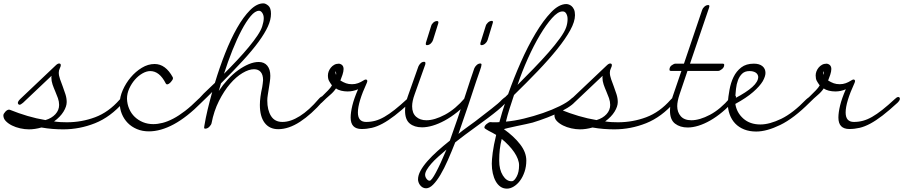

<svg xmlns="http://www.w3.org/2000/svg" viewBox="-131 -747 5363 1140"><path d="M6 -137Q-8 -125 -15 -125Q-19 -125 -22 -128.5Q-25 -132 -25 -136Q-25 -145 -11 -159L199 -358Q211 -370 220 -370Q230 -370 230 -360Q230 -353 224 -341Q218 -329 218 -316Q218 -298 225.5 -277Q233 -256 241.5 -233.5Q250 -211 257.5 -187.5Q265 -164 265 -141Q265 -115 246 -84Q227 -53 190 -26Q210 -23 229 -22Q248 -21 266 -21Q354 -21 434 -51Q514 -81 579 -155Q586 -163 591 -167Q596 -171 602 -171Q607 -171 610.5 -168Q614 -165 614 -161Q614 -154 603 -141Q525 -52 433.5 -15.5Q342 21 245 21Q213 21 181 18.5Q149 16 115 10Q76 21 41 21Q16 21 -11 15Q-38 9 -60 -2Q-82 -13 -96.5 -28Q-111 -43 -111 -62Q-111 -71 -99.5 -83.5Q-88 -96 -77 -96Q-75 -96 -74.5 -95.5Q-74 -95 -72 -95Q-20 -74 32.5 -58.5Q85 -43 139 -34Q176 -45 198 -69Q220 -93 220 -124Q220 -144 213 -164Q206 -184 197 -204.5Q188 -225 181 -245.5Q174 -266 174 -287Q174 -290 174.5 -292.5Q175 -295 175 -297Z M895 -288Q895 -286 895.5 -285Q896 -284 896 -282Q896 -278 892.5 -272Q889 -266 883.5 -260Q878 -254 872 -250Q866 -246 861 -246Q856 -246 853 -252Q816 -325 761 -325Q739 -325 714.5 -311Q690 -297 670 -274Q650 -251 636.5 -221.5Q623 -192 623 -161Q624 -129 636 -101Q648 -73 669 -53Q690 -33 718 -21.5Q746 -10 779 -10Q805 -10 834.5 -17.5Q864 -25 897.5 -42.5Q931 -60 968 -88.5Q1005 -117 1046 -158Q1058 -170 1068 -170Q1078 -170 1078 -161Q1078 -152 1066 -139Q979 -51 901 -9Q823 33 753 33Q714 33 682 19.5Q650 6 627.5 -17Q605 -40 592.5 -70.5Q580 -101 580 -135Q580 -171 598 -212Q616 -253 645 -287.5Q674 -322 711 -344.5Q748 -367 787 -367Q852 -367 895 -288Z M1069 -142Q1056 -129 1048 -129Q1038 -129 1038 -140Q1038 -147 1050 -161Q1062 -175 1078.5 -191.5Q1095 -208 1113.5 -225Q1132 -242 1145 -255Q1172 -345 1205.5 -430Q1239 -515 1276.5 -581Q1314 -647 1354 -687Q1394 -727 1433 -727Q1446 -727 1462 -713.5Q1478 -700 1478 -665Q1478 -630 1459.5 -589.5Q1441 -549 1404.5 -499Q1368 -449 1312 -388Q1256 -327 1181 -252Q1178 -240 1174.5 -229Q1171 -218 1168 -207Q1193 -244 1222.5 -276Q1252 -308 1283.5 -330.5Q1315 -353 1346 -366Q1377 -379 1405 -379Q1438 -379 1456 -357Q1474 -335 1474 -297Q1474 -280 1471 -260.5Q1468 -241 1465 -221.5Q1462 -202 1459 -183.5Q1456 -165 1456 -150Q1456 -94 1478 -58.5Q1500 -23 1546 -23Q1594 -23 1649 -57.5Q1704 -92 1761 -159Q1775 -175 1784 -175Q1797 -175 1797 -164Q1797 -157 1786 -146Q1718 -68 1650.5 -24Q1583 20 1521 20Q1469 20 1440.5 -17.5Q1412 -55 1412 -124Q1412 -168 1426 -230Q1428 -241 1429 -251.5Q1430 -262 1431 -271Q1431 -303 1417 -319.5Q1403 -336 1377 -336Q1347 -336 1309 -313.5Q1271 -291 1235 -249Q1199 -207 1169 -147.5Q1139 -88 1125 -15Q1123 -6 1112 5.5Q1101 17 1087 17Q1081 17 1081 10Q1081 6 1082 4V2Q1090 -47 1102 -97Q1114 -147 1129 -201Q1114 -186 1099 -171Q1084 -156 1069 -142ZM1199 -309Q1239 -349 1277 -389.5Q1315 -430 1346 -467.5Q1377 -505 1398 -536.5Q1419 -568 1426 -591Q1435 -619 1435 -639Q1435 -657 1426.5 -670Q1418 -683 1407 -683Q1384 -683 1357.5 -651.5Q1331 -620 1303.5 -568Q1276 -516 1249 -448.5Q1222 -381 1199 -309Z M1779 -137Q1765 -125 1758 -125Q1753 -125 1751 -128.5Q1749 -132 1749 -137Q1749 -143 1760.5 -154.5Q1772 -166 1787 -180.5Q1802 -195 1817 -210.5Q1832 -226 1840 -240Q1829 -255 1822.5 -267Q1816 -279 1816 -299Q1816 -311 1820.5 -323Q1825 -335 1833.5 -345.5Q1842 -356 1854 -362.5Q1866 -369 1882 -369Q1909 -364 1909 -337Q1909 -323 1902.5 -303Q1896 -283 1890 -269Q1908 -258 1923.5 -252.5Q1939 -247 1959 -247Q1978 -247 1994.5 -253Q2011 -259 2025 -268Q2035 -275 2041 -275Q2047 -275 2050 -268Q2050 -262 2047 -255Q1994 -140 1994 -79Q1994 -23 2043 -23Q2071 -23 2097 -30Q2123 -37 2151 -53Q2179 -69 2212 -95Q2245 -121 2286 -159Q2298 -171 2306 -171Q2316 -171 2316 -160Q2316 -151 2302 -137Q2252 -91 2213 -61Q2174 -31 2140.5 -13Q2107 5 2077 12Q2047 19 2016 19Q1951 19 1951 -49Q1951 -79 1961 -120.5Q1971 -162 1995 -217Q1965 -204 1933 -204Q1913 -204 1894.5 -208.5Q1876 -213 1864 -222Q1849 -200 1828.5 -183Q1808 -166 1779 -137ZM1864 -303Q1865 -305 1865 -307Q1865 -309 1865 -311Q1865 -318 1861 -323H1860Q1860 -314 1864 -303ZM1853 -325H1852Z M2630 -166Q2643 -181 2655 -181Q2665 -181 2665 -171Q2665 -164 2656 -152Q2621 -111 2583.5 -81Q2546 -51 2509 -31Q2472 -11 2438 -1Q2404 9 2375 9Q2329 9 2301.5 -14Q2274 -37 2274 -90Q2274 -129 2290 -174L2353 -352Q2357 -362 2366 -371Q2375 -380 2387 -380Q2395 -380 2395 -372Q2395 -367 2394 -364L2331 -187Q2316 -146 2316 -116Q2316 -75 2339.5 -54Q2363 -33 2401 -33Q2449 -33 2511 -66Q2573 -99 2630 -166ZM2429 -593Q2432 -604 2442 -613Q2452 -622 2464 -622Q2472 -622 2472 -614Q2472 -612 2471.5 -611Q2471 -610 2471 -608L2440 -509Q2436 -497 2426 -488Q2416 -479 2404 -479Q2397 -479 2397 -486Q2397 -491 2398 -494Z M2849 -155Q2865 -171 2873 -171Q2884 -171 2884 -160Q2884 -150 2868 -132.5Q2852 -115 2825.5 -93Q2799 -71 2765.5 -46Q2732 -21 2697.5 4Q2663 29 2630 53.5Q2597 78 2572 98Q2550 154 2528 204Q2506 254 2484 291Q2462 328 2440.5 349.5Q2419 371 2399 371Q2387 371 2378 365.5Q2369 360 2363 352Q2357 344 2354 335Q2351 326 2351 318Q2351 294 2366 266.5Q2381 239 2407 209.5Q2433 180 2467 149.5Q2501 119 2540 88Q2563 25 2585.5 -42Q2608 -109 2627.5 -168Q2647 -227 2662 -273.5Q2677 -320 2685 -341Q2689 -351 2699 -360.5Q2709 -370 2721 -370Q2728 -370 2728 -363Q2728 -354 2718 -326.5Q2708 -299 2697 -266Q2677 -203 2648.5 -119.5Q2620 -36 2591 48Q2615 28 2640.5 10Q2666 -8 2690 -26Q2744 -68 2787.5 -101.5Q2831 -135 2849 -155ZM2520 141Q2494 163 2470.5 184Q2447 205 2430 224.5Q2413 244 2403 261Q2393 278 2393 292Q2393 295 2394.5 300.5Q2396 306 2399.5 311.5Q2403 317 2408 321.5Q2413 326 2420 326Q2431 326 2457 277.5Q2483 229 2520 141ZM2753 -593Q2756 -604 2766.5 -613.5Q2777 -623 2789 -623Q2796 -623 2796 -616Q2796 -614 2794 -608L2764 -509Q2760 -497 2749.5 -488Q2739 -479 2728 -479Q2721 -479 2721 -486Q2721 -491 2722 -494Z M2867 -132Q2855 -125 2851 -125Q2842 -125 2842 -135Q2842 -144 2856 -158L2886 -188Q2919 -282 2961 -377Q3003 -472 3049 -549Q3095 -626 3141.5 -674.5Q3188 -723 3232 -723Q3237 -723 3245.5 -720.5Q3254 -718 3262.5 -711Q3271 -704 3277 -691Q3283 -678 3283 -657Q3283 -619 3255 -568Q3227 -517 3178 -456Q3129 -395 3063 -326Q2997 -257 2921 -183Q2907 -141 2894.5 -102Q2882 -63 2873 -25Q2922 -29 2980 -43Q3038 -57 3093 -76Q3148 -95 3192.5 -117Q3237 -139 3259 -159Q3271 -171 3280 -171Q3290 -171 3290 -160Q3290 -145 3265.5 -125.5Q3241 -106 3203 -86.5Q3165 -67 3119.5 -49.5Q3074 -32 3031 -19Q3020 -16 2992 -10Q2964 -4 2935 2Q2906 8 2883.5 13.5Q2861 19 2861 20Q2920 62 2957 109.5Q2994 157 2994 206Q2994 242 2983.5 273Q2973 304 2956.5 326Q2940 348 2919.5 360.5Q2899 373 2879 373Q2857 373 2840.5 361.5Q2824 350 2812.5 329.5Q2801 309 2795 282Q2789 255 2789 225Q2789 202 2794.5 159Q2800 116 2815 54Q2806 48 2794 42Q2782 36 2771 30Q2760 24 2752.5 19Q2745 14 2745 11Q2745 0 2758.5 -11Q2772 -22 2781 -22Q2787 -21 2793.5 -21Q2800 -21 2807 -21Q2813 -21 2819.5 -21Q2826 -21 2834 -22Q2850 -81 2867 -132ZM2942 -243Q2989 -290 3037 -339.5Q3085 -389 3125 -434.5Q3165 -480 3193.5 -519.5Q3222 -559 3231 -586Q3239 -610 3239 -634Q3239 -652 3231.5 -665.5Q3224 -679 3211 -679H3207Q3181 -678 3146.5 -639.5Q3112 -601 3075 -539Q3038 -477 3003 -399Q2968 -321 2942 -243ZM2848 78Q2840 110 2836.5 140Q2833 170 2833 207Q2833 260 2854.5 294.5Q2876 329 2905 329H2910Q2923 327 2937 301Q2951 275 2951 234Q2951 217 2943.5 197Q2936 177 2922 156.5Q2908 136 2889 116Q2870 96 2848 78Z M3278 -137Q3264 -125 3257 -125Q3253 -125 3250 -128.5Q3247 -132 3247 -136Q3247 -145 3261 -159L3471 -358Q3483 -370 3492 -370Q3502 -370 3502 -360Q3502 -353 3496 -341Q3490 -329 3490 -316Q3490 -298 3497.5 -277Q3505 -256 3513.5 -233.5Q3522 -211 3529.5 -187.5Q3537 -164 3537 -141Q3537 -115 3518 -84Q3499 -53 3462 -26Q3482 -23 3501 -22Q3520 -21 3538 -21Q3626 -21 3706 -51Q3786 -81 3851 -155Q3858 -163 3863 -167Q3868 -171 3874 -171Q3879 -171 3882.5 -168Q3886 -165 3886 -161Q3886 -154 3875 -141Q3797 -52 3705.5 -15.5Q3614 21 3517 21Q3485 21 3453 18.5Q3421 16 3387 10Q3348 21 3313 21Q3288 21 3261 15Q3234 9 3212 -2Q3190 -13 3175.5 -28Q3161 -43 3161 -62Q3161 -71 3172.5 -83.5Q3184 -96 3195 -96Q3197 -96 3197.5 -95.5Q3198 -95 3200 -95Q3252 -74 3304.5 -58.5Q3357 -43 3411 -34Q3448 -45 3470 -69Q3492 -93 3492 -124Q3492 -144 3485 -164Q3478 -184 3469 -204.5Q3460 -225 3453 -245.5Q3446 -266 3446 -287Q3446 -290 3446.5 -292.5Q3447 -295 3447 -297Z M4204 -166Q4217 -181 4228 -181Q4239 -181 4239 -171Q4239 -165 4229 -152Q4195 -113 4158.5 -82.5Q4122 -52 4086 -31.5Q4050 -11 4016 -0.5Q3982 10 3952 10Q3907 10 3877 -13Q3847 -36 3847 -90Q3847 -127 3863 -174L3915 -326H3853Q3844 -326 3844 -333Q3844 -350 3857.5 -359.5Q3871 -369 3879 -369H3930L4038 -688Q4041 -698 4051.5 -707.5Q4062 -717 4074 -717Q4081 -717 4081 -710Q4081 -707 4079 -701L3966 -369H4160Q4169 -369 4169 -362Q4169 -347 4155.5 -336.5Q4142 -326 4134 -326H3951L3904 -187Q3890 -145 3890 -117Q3890 -81 3911 -57Q3932 -33 3974 -33Q4023 -33 4084.5 -65.5Q4146 -98 4204 -166Z M4234 -164Q4301 -199 4336 -230.5Q4371 -262 4371 -291Q4369 -308 4355 -316.5Q4341 -325 4319 -325Q4292 -325 4276 -310Q4260 -295 4251 -271.5Q4242 -248 4239 -219.5Q4236 -191 4234 -164ZM4398 -265Q4380 -235 4340.5 -200.5Q4301 -166 4235 -130Q4243 -78 4282.5 -43Q4322 -8 4384 -8Q4438 -8 4507.5 -41.5Q4577 -75 4656 -157Q4669 -170 4677 -170Q4682 -170 4685.5 -166.5Q4689 -163 4689 -159Q4689 -151 4676 -138Q4582 -44 4501.5 -5Q4421 34 4359 34Q4319 34 4287.5 21.5Q4256 9 4234.5 -13.5Q4213 -36 4201.5 -67.5Q4190 -99 4190 -136Q4193 -173 4200.5 -214.5Q4208 -256 4224.5 -290Q4241 -324 4270 -346.5Q4299 -369 4345 -369Q4378 -369 4396 -354Q4414 -339 4414 -314Q4414 -294 4398 -265Z M4675 -137Q4661 -125 4654 -125Q4649 -125 4647 -128.5Q4645 -132 4645 -137Q4645 -143 4656.5 -154.5Q4668 -166 4683 -180.5Q4698 -195 4713 -210.5Q4728 -226 4736 -240Q4725 -255 4718.5 -267Q4712 -279 4712 -299Q4712 -311 4716.5 -323Q4721 -335 4729.5 -345.5Q4738 -356 4750 -362.5Q4762 -369 4778 -369Q4805 -364 4805 -337Q4805 -323 4798.5 -303Q4792 -283 4786 -269Q4804 -258 4819.5 -252.5Q4835 -247 4855 -247Q4874 -247 4890.5 -253Q4907 -259 4921 -268Q4931 -275 4937 -275Q4943 -275 4946 -268Q4946 -262 4943 -255Q4890 -140 4890 -79Q4890 -23 4939 -23Q4967 -23 4993 -30Q5019 -37 5047 -53Q5075 -69 5108 -95Q5141 -121 5182 -159Q5194 -171 5202 -171Q5212 -171 5212 -160Q5212 -151 5198 -137Q5148 -91 5109 -61Q5070 -31 5036.5 -13Q5003 5 4973 12Q4943 19 4912 19Q4847 19 4847 -49Q4847 -79 4857 -120.5Q4867 -162 4891 -217Q4861 -204 4829 -204Q4809 -204 4790.5 -208.5Q4772 -213 4760 -222Q4745 -200 4724.5 -183Q4704 -166 4675 -137ZM4760 -303Q4761 -305 4761 -307Q4761 -309 4761 -311Q4761 -318 4757 -323H4756Q4756 -314 4760 -303ZM4749 -325H4748Z"/></svg>

Font: Discipuli Britannica
Style: Regular
Weight: 400
Designer: Peter Wiegel
Foundry: Peter Wiegel
Version: Version 0.001 2009